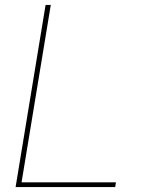

<svg xmlns="http://www.w3.org/2000/svg" viewBox="-20 -755 640 775"><path d="M43 0 164 -735H185L67 -19H448L445 0Z"/></svg>

Font: Iosevka Thin Extended
Style: Italic
Weight: 100
Width: 7
Italic angle: -9°
Monospace: yes
Designer: Belleve Invis
Foundry: Belleve Invis
Version: Version 32.5.0; ttfautohint (v1.8.4)